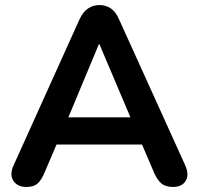

<svg xmlns="http://www.w3.org/2000/svg" viewBox="-20 -733 787 761"><path d="M85 8Q49 8 33 -16.5Q17 -41 34 -78L295 -656Q309 -686 329 -699.5Q349 -713 374 -713Q400 -713 419.5 -699.5Q439 -686 452 -656L714 -78Q731 -40 716 -16Q701 8 666 8Q636 8 619.5 -6Q603 -20 590 -50L543 -160H204L157 -50Q144 -19 129 -5.5Q114 8 85 8ZM372 -558 251 -268H497L374 -558Z"/></svg>

Font: Chiron GoRound TC SB
Style: Regular
Weight: 500
Designer: Ryoko NISHIZUKA 西塚涼子 (kana, bopomofo & ideographs); Paul D. Hunt (Latin, Greek & Cyrillic); Sandoll Communications 산돌커뮤니
Foundry: Adobe
Version: Version 1.000;hotconv 1.1.1;makeotfexe 2.6.0